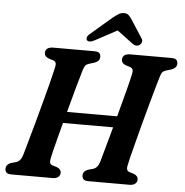

<svg xmlns="http://www.w3.org/2000/svg" viewBox="-60 -976 998 1034"><g transform="rotate(5 439.0 -459.0)"><path d="M243 -104.5Q239.5 -87 243.2 -78.5Q247 -70 259 -67L280.5 -60.5Q303.5 -51 303.5 -32.5Q303.5 -17.5 292.5 -8.8Q281.5 0 263 0H40Q19.5 0 12.5 -8Q5.5 -16 5.5 -28Q5.5 -40.5 13.2 -49Q21 -57.5 33 -61.5L57.5 -68Q83 -74.5 93.5 -108Q100.5 -132.5 114.2 -180.8Q128 -229 144.5 -289Q161 -349 177 -409.2Q193 -469.5 205.8 -519.2Q218.5 -569 224 -595.5Q227.5 -611 224.5 -619.8Q221.5 -628.5 208.5 -632.5L185.5 -639.5Q162.5 -649 162.5 -667.5Q162.5 -700 206.5 -700H427.5Q448 -700 454.8 -692.2Q461.5 -684.5 461.5 -672.5Q461.5 -659.5 453.5 -651.2Q445.5 -643 432.5 -638.5L407.5 -631Q393 -627 386.2 -619.8Q379.5 -612.5 374 -595.5Q364 -563 346 -498Q328 -433 309 -361.5H580Q599.5 -434 616.5 -498.8Q633.5 -563.5 640 -595.5Q643.5 -611 640.5 -619.8Q637.5 -628.5 624.5 -632.5L602 -639.5Q579 -648.5 579 -667.5Q579 -700 623 -700H844Q864 -700 871 -692.2Q878 -684.5 878 -672.5Q878 -659.5 870 -651.2Q862 -643 849 -638.5L823.5 -631Q809.5 -627 802.5 -619.8Q795.5 -612.5 790.5 -595.5Q783 -571.5 771 -529Q759 -486.5 744.8 -434.8Q730.5 -383 716.2 -329.2Q702 -275.5 689.8 -228.2Q677.5 -181 669.2 -147.8Q661 -114.5 659.5 -104.5Q655.5 -87 659.5 -78.5Q663.5 -70 675.5 -67L696.5 -60.5Q719.5 -51 719.5 -32.5Q719.5 -17.5 708.5 -8.8Q697.5 0 679 0H456.5Q436 0 429 -8Q422 -16 422 -28Q421.5 -40.5 429.5 -49Q437.5 -57.5 449.5 -61.5L474 -68Q499 -74.5 510 -108Q517 -133.5 531.8 -186Q546.5 -238.5 563.5 -300.5H292.5Q280 -253 269.2 -211.8Q258.5 -170.5 251.5 -142Q244.5 -113.5 243 -104.5ZM423.5 -758.5Q394.5 -743 382.5 -755.5Q378 -760.5 380 -770.2Q382 -780 395 -790.5L508 -887.5Q525.5 -901.5 538.8 -910Q552 -918.5 568.5 -918.5Q585 -918.5 593.8 -910Q602.5 -901.5 612 -887.5L674.5 -790.5Q681.5 -780 678 -770.2Q674.5 -760.5 667.5 -755.5Q649 -743 628 -758.5L542.5 -822.5Z"/></g></svg>

Font: Fraunces 9pt Soft SemiBold
Style: Italic
Weight: 600
Italic angle: -16°
Version: Version 1.000;[b76b70a41]